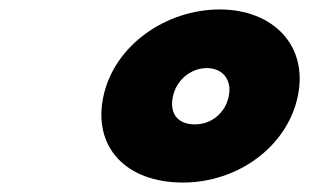

<svg xmlns="http://www.w3.org/2000/svg" viewBox="-20 -875 654 406"><path d="M198.6 -671C176 -564.5 245.6 -489 366.9 -489C482.4 -489 587 -564.4 609.6 -671C632.7 -779.7 556.2 -855 444.7 -855C331.5 -855 221.8 -779.9 198.6 -671ZM345.6 -671C353.2 -706.8 384.4 -731 417.4 -731C450.4 -731 471.2 -706.8 463.6 -671C456.2 -635.9 427.1 -612 392.1 -612C355.1 -612 338.1 -635.6 345.6 -671Z"/></svg>

Font: Hussar Nova
Style: 96
Weight: 700
Foundry: Cannot Into Space Fonts
Version: Version 0.99